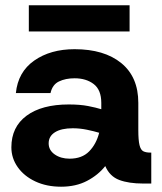

<svg xmlns="http://www.w3.org/2000/svg" viewBox="-20 -694 613 726"><path d="M211 12Q156 12 113.5 -8Q71 -28 47 -62Q23 -96 23 -137Q23 -214 80.5 -256.5Q138 -299 240 -299Q283 -299 313.5 -293Q344 -287 363 -281V-305Q363 -354 334.5 -376Q306 -398 262 -398Q228 -398 203 -386Q178 -374 171 -342H40Q48 -422 109.5 -465Q171 -508 262 -508Q374 -508 438.5 -455.5Q503 -403 503 -305V-202Q503 -164 507.5 -145.5Q512 -127 522 -122Q532 -117 548 -117H552V0H521Q467 0 431 -13.5Q395 -27 378 -66Q351 -32 309 -10Q267 12 211 12ZM164 -152Q164 -126 187 -110Q210 -94 243 -94Q290 -94 317 -121.5Q344 -149 355 -192Q335 -198 308.5 -203.5Q282 -209 255 -209Q212 -209 188 -194Q164 -179 164 -152ZM89 -575V-674H470V-575Z"/></svg>

Font: Host Grotesk Black
Style: Regular
Weight: 900
Designer: Doğukan Karapınar based on Poppins by Indian Type Foundry, Jonny Pinhorn
Foundry: Element Type
Version: Version 1.000; ttfautohint (v1.8.4.7-5d5b);gftools[0.9.33]